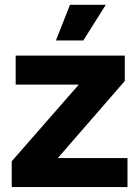

<svg xmlns="http://www.w3.org/2000/svg" viewBox="-20 -763 570 783"><path d="M27.9 -105.4 301.3 -417.9H43.9V-536.3H488.9V-432.7L215.7 -118.4H499.9V0H27.9ZM265.4 -743.4H411.4L319.9 -598.1H208.1Z"/></svg>

Font: Mona Sans VF XLt
Style: Regular
Weight: 200
Designer: Deni Anggara
Foundry: GitHub
Version: Version 2.000;Glyphs 3.2.3 (3260)